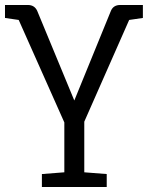

<svg xmlns="http://www.w3.org/2000/svg" viewBox="-23 -750 593 770"><path d="M145 0V-52L235 -59V-259L52 -670L-3 -678V-730H89Q115 -730 126 -707L275 -347L422 -707Q432 -730 459 -730H550V-678L495 -670L315 -262V-59L405 -52V0Z"/></svg>

Font: Fauna One
Style: Regular
Weight: 400
Designer: Eduardo Rodriguez Tunni
Foundry: Eduardo Rodriguez Tunni
Version: Version 2.001; ttfautohint (v1.8.4.7-5d5b);gftools[0.9.23]